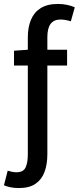

<svg xmlns="http://www.w3.org/2000/svg" viewBox="-47 -741 399 973"><path d="M49 212Q25 212 6 208Q-13 204 -27 198L-8 124Q2 127 13.5 129.5Q25 132 36 132Q71 132 82.5 108Q94 84 94 41V-552Q94 -603 110 -641Q126 -679 159.5 -700Q193 -721 247 -721Q272 -721 294.5 -716Q317 -711 332 -704L312 -633Q284 -642 259 -642Q226 -642 209.5 -620Q193 -598 193 -553V40Q193 91 179 129.5Q165 168 133.5 190Q102 212 49 212ZM24 -409V-484L95 -489H293V-409Z"/></svg>

Font: Source Sans 3 Medium
Style: Regular
Weight: 500
Designer: Paul D. Hunt
Foundry: Adobe
Version: Version 3.052;hotconv 1.1.0;makeotfexe 2.6.0